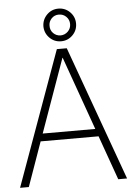

<svg xmlns="http://www.w3.org/2000/svg" viewBox="-62 -989 710 1035"><g transform="rotate(-5 293.5 -472.0)"><path d="M51.3 0H3.9L266.6 -727.5H320.3L583 0H535.2L449.7 -239.7H136.2ZM150.9 -280.8H435.5L293.9 -678.2H292.5ZM293.5 -767.6Q256.8 -767.6 231.2 -793.5Q205.6 -819.3 205.1 -856Q205.6 -892.6 231.2 -918.5Q256.8 -944.3 293.5 -944.3Q330.1 -944.3 356 -918.5Q381.8 -892.6 381.8 -856Q381.8 -819.3 356 -793.5Q330.1 -767.6 293.5 -767.6ZM293.5 -799.3Q316.9 -799.8 333.3 -816.2Q349.6 -832.5 349.6 -856Q349.6 -879.4 333.3 -895.8Q316.9 -912.1 293.5 -912.1Q269.5 -912.1 253.7 -895.5Q237.8 -878.9 238.3 -856Q237.8 -832 253.9 -815.9Q270 -799.8 293.5 -799.3Z"/></g></svg>

Font: Inter Display Extra Light
Style: Regular
Weight: 200
Designer: Rasmus Andersson
Foundry: rsms
Version: Version 4.000;git-4fc901f